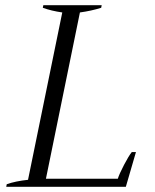

<svg xmlns="http://www.w3.org/2000/svg" viewBox="-20 -720 598 740"><path d="M6 -10Q40 -22 88 -27L220 -672Q178 -678 145 -690L147 -700H372L370 -690Q332 -678 288 -672L157 -31H434Q440 -50 458 -84.5Q476 -119 488 -134H504L465 0H4Z"/></svg>

Font: Trirong Light
Style: Italic
Weight: 300
Italic angle: -12°
Designer: Katatrad Team
Foundry: CadsonDemak
Version: Version 1.001